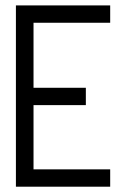

<svg xmlns="http://www.w3.org/2000/svg" viewBox="-20 -704 474 724"><path d="M40 0V-683.6H395.5V-618.2H106.4V-373H303.7V-307.6H106.4V-65.4H395.5V0Z"/></svg>

Font: Post No Bills Colombo Medium
Style: Regular
Weight: 500
Designer: Kosala Senevirathne, Siva Puranthara, Lasantha Premarathna, Tharique Azeez
Foundry: Mooniak
Version: Version 1.220 ; ttfautohint (v1.6)